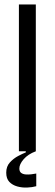

<svg xmlns="http://www.w3.org/2000/svg" viewBox="-20 -680 246 863"><path d="M65 0V-660H141V0ZM143 157Q125 162 102 163Q79 164 57.5 158Q36 152 22 137.5Q8 123 8 96Q8 68 24.5 50Q41 32 62 21Q83 10 96 5V-5L141 -6V0Q106 13 86.5 35.5Q67 58 67 77Q67 91 75 97Q83 103 95 104Q107 105 120 103.5Q133 102 143 100Z"/></svg>

Font: Bricolage Grotesque 72pt Light
Style: Regular
Weight: 300
Designer: Mathieu Triay
Foundry: Atelier Triay
Version: Version 1.001;gftools[0.9.33.dev8+g029e19f]